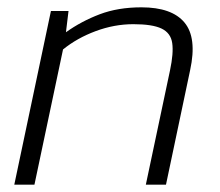

<svg xmlns="http://www.w3.org/2000/svg" viewBox="-20 -504 600 524"><path d="M19 0 119 -474H167L160 -416Q202 -446 252 -465Q302 -484 366 -484Q449 -484 483.5 -442.5Q518 -401 499 -313L433 0H378L444 -312Q454 -359 450 -386.5Q446 -414 421 -426Q396 -438 344 -438Q292 -438 241 -419Q190 -400 152 -369L74 0Z"/></svg>

Font: Kanit ExtraLight
Style: Italic
Weight: 275
Italic angle: -12°
Designer: Katatrad Team
Foundry: CadsonDemak
Version: Version 2.000; ttfautohint (v1.8.3)